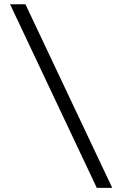

<svg xmlns="http://www.w3.org/2000/svg" viewBox="-20 -746 559 922"><path d="M519 156.2H444.8L28.3 -725.6H102.1Z"/></svg>

Font: Federo
Style: Regular
Weight: 400
Designer: Olexa M. Volochay | Cyreal.org
Foundry: Olexa M. Volochay | Cyreal.org
Version: Version 1.000